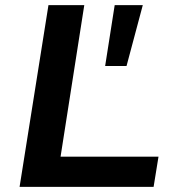

<svg xmlns="http://www.w3.org/2000/svg" viewBox="-20 -725 683 745"><path d="M56 0 168 -705H307L215 -117H595L576 0ZM388 -469 425 -705H534L471 -469Z"/></svg>

Font: Nunito Sans 10pt SemiExpanded
Style: Bold Italic
Weight: 700
Width: 6
Italic angle: -9°
Designer: Vernon Adams
Foundry: Vernon Adams
Version: Version 3.101;gftools[0.9.27]